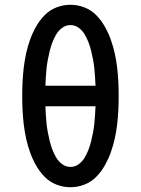

<svg xmlns="http://www.w3.org/2000/svg" viewBox="-20 -772 590 804"><path d="M275 12Q245 12 216.5 1Q188 -10 167 -31.5Q146 -53 131 -79.5Q116 -106 106 -134Q96 -162 89.5 -191.5Q83 -221 79.5 -250.5Q76 -280 74.5 -310Q73 -340 73 -370Q73 -400 74.5 -430Q76 -460 79.5 -489.5Q83 -519 89.5 -548.5Q96 -578 106 -606Q116 -634 131 -660.5Q146 -687 167 -708.5Q188 -730 216.5 -741Q245 -752 275 -752Q305 -752 333.5 -741Q362 -730 383 -708.5Q404 -687 419 -660.5Q434 -634 444 -606Q454 -578 460.5 -548.5Q467 -519 470.5 -489.5Q474 -460 475.5 -430Q477 -400 477 -370Q477 -340 475.5 -310Q474 -280 470.5 -250.5Q467 -221 460.5 -191.5Q454 -162 444 -134Q434 -106 419 -79.5Q404 -53 383 -31.5Q362 -10 333.5 1Q305 12 275 12ZM380 -413Q379 -431 378 -449.5Q377 -468 375 -486.5Q373 -505 369.5 -523.5Q366 -542 361.5 -560Q357 -578 350.5 -595Q344 -612 334.5 -628Q325 -644 309.5 -655.5Q294 -667 275 -667Q256 -667 240.5 -655.5Q225 -644 215.5 -628Q206 -612 199.5 -595Q193 -578 188.5 -560Q184 -542 180.5 -523.5Q177 -505 175 -486.5Q173 -468 172 -449.5Q171 -431 170 -413ZM275 -73Q294 -73 309.5 -84.5Q325 -96 334.5 -112Q344 -128 350.5 -145Q357 -162 361.5 -180Q366 -198 369.5 -216.5Q373 -235 375 -253.5Q377 -272 378 -290.5Q379 -309 380 -327H170Q171 -309 172 -290.5Q173 -272 175 -253.5Q177 -235 180.5 -216.5Q184 -198 188.5 -180Q193 -162 199.5 -145Q206 -128 215.5 -112Q225 -96 240.5 -84.5Q256 -73 275 -73Z"/></svg>

Font: Lode Dark Term
Style: Bold
Weight: 700
Monospace: yes
Designer: Belleve Invis
Foundry: Belleve Invis
Version: Version 29.2.0